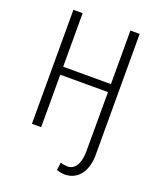

<svg xmlns="http://www.w3.org/2000/svg" viewBox="-166 -811 931 1125"><g transform="rotate(20 300.0 -249.0)"><path d="M151.4 -710.9V-377H449.2V-710.9H506.8L507.3 43.5Q507.3 76.7 499.5 107.4Q491.7 138.2 475.6 161.6Q459.5 185.1 434.3 199.2Q409.2 213.4 374 213.4Q360.8 213.4 348.9 210.7Q336.9 208 324.2 204.1L330.6 155.8Q339.4 159.2 352.5 161.4Q365.7 163.6 374 163.6Q395.5 163.6 409.9 152.6Q424.3 141.6 432.9 124.3Q441.4 106.9 445.1 85.7Q448.7 64.5 448.7 43.5L449.2 -327.1H151.4V0H93.8V-710.9Z"/></g></svg>

Font: Roboto Mono Light
Style: Regular
Weight: 300
Designer: Google
Version: Version 2.000985; 2015; ttfautohint (v1.3)